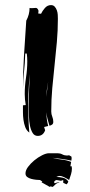

<svg xmlns="http://www.w3.org/2000/svg" viewBox="-20 -723 352 753"><path d="M121 -692Q125 -692 128 -687.5Q131 -683 131 -680L130 -670L141 -669Q146 -680 156 -691.5Q166 -703 180 -703Q189 -703 194.5 -697Q200 -691 203 -682.5Q206 -674 206.5 -665Q207 -656 207 -649Q207 -603 203 -558Q199 -513 194 -467.5Q189 -422 185 -377Q181 -332 181 -286Q181 -275 185 -265.5Q189 -256 189 -245Q189 -238 184.5 -234.5Q180 -231 174 -230Q170 -244 166 -258Q163 -270 162 -283Q162 -254 169 -229L153 -225L157 -212Q149 -190 128 -190Q115 -190 108 -201.5Q101 -213 97.5 -230Q94 -247 93.5 -266.5Q93 -286 93 -302Q93 -337 94 -371Q96 -402 96 -433L93 -383Q91 -354 91 -325Q91 -294 91.5 -264Q92 -234 95 -203Q84 -211 79 -224.5Q74 -238 72 -253Q70 -268 70 -283V-310L81 -311Q79 -322 78 -332.5Q77 -343 77 -354Q77 -386 82 -418.5Q87 -451 87 -483Q87 -491 86.5 -498Q86 -505 85 -513H79Q78 -475 74 -439Q71 -408 70 -376Q70 -440 74 -504Q78 -572 83 -642Q96 -666 96 -692Q99 -691 104 -691Q109 -691 113 -691.5Q117 -692 121 -692ZM261 -103 260 -93Q242 -97 223.5 -99.5Q205 -102 186 -104Q204 -99 223 -97Q242 -95 259 -88L256 -71H261L262 -62Q262 -51 258.5 -39.5Q255 -28 251 -17Q244 -22 233 -27.5Q222 -33 214 -33Q211 -33 207 -31.5Q203 -30 201 -29Q213 -29 226.5 -26Q240 -23 248 -11Q247 -6 241 0L228 -6V-17L219 -14L202 -17Q193 -15 192 -8L195 -4Q203 -8 211 -8Q212 -8 213 -7H214Q205 -6 200 -2Q195 2 187 10L178 8L175 10Q167 5 159 1Q151 -3 143 -8L146 -11L137 -17Q131 -17 121.5 -18Q112 -19 102.5 -21.5Q93 -24 86.5 -29Q80 -34 80 -43Q80 -55 90 -68.5Q100 -82 114.5 -94Q129 -106 145 -114Q161 -122 172 -122H206Q216 -122 224.5 -117.5Q233 -113 243 -113L251 -114L260 -109ZM165 -371Q167 -387 169 -403Q166 -388 164 -372Q162 -358 162 -343Q163 -358 165 -371ZM222 -7 223 -6Z"/></svg>

Font: Finger Paint
Style: Regular
Weight: 400
Designer: Ralph du Carrois
Foundry: Ralph du Carrois
Version: Version 1.001